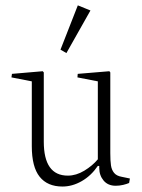

<svg xmlns="http://www.w3.org/2000/svg" viewBox="-20 -681 528 713"><path d="M98.1 -138.2Q98.1 -61 127.2 -24.7Q156.2 11.7 211.9 11.7Q248.5 11.7 283.4 -8.3Q318.4 -28.3 343.3 -64.9H348.6V-57.1Q348.6 -29.8 364.7 -10.5Q380.9 8.8 409.7 8.8Q423.8 8.8 437.3 5.6Q450.7 2.4 459.5 -1.5L462.4 -18.1L432.1 -24.4Q412.6 -27.8 403.6 -39.1Q394.5 -50.3 392.1 -66.9Q389.6 -83.5 389.6 -112.3V-412.1L386.2 -416.5L268.6 -406.7L267.6 -393.6L343.3 -378.9V-89.4Q323.2 -65.4 293 -47.1Q262.7 -28.8 231.9 -28.8Q142.6 -28.8 142.6 -154.8V-412.1L138.7 -416.5L24.4 -406.7L22.5 -393.6L98.1 -378.9ZM226.6 -483.9 315.9 -642.1 269 -661.1 204.6 -496.6Z"/></svg>

Font: Neuton ExtraLight
Style: Regular
Weight: 275
Designer: Brian M Zick
Foundry: Brian M Zick
Version: Version 1.560